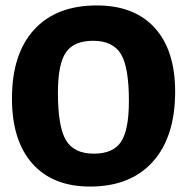

<svg xmlns="http://www.w3.org/2000/svg" viewBox="-20 -675 687 706"><path d="M336 -655Q474 -655 549 -572.5Q624 -490 624 -338Q624 -172 542 -80.5Q460 11 311 11Q174 11 99 -73.5Q24 -158 24 -313Q24 -477 105.5 -566Q187 -655 336 -655ZM322 -525Q252 -525 222.5 -482.5Q193 -440 193 -334Q193 -209 222.5 -159.5Q252 -110 325 -110Q396 -110 425 -153.5Q454 -197 454 -304Q454 -428 424.5 -476.5Q395 -525 322 -525Z"/></svg>

Font: Alegreya Sans ExtraBold
Style: Regular
Weight: 800
Designer: Juan Pablo del Peral
Foundry: Huerta Tipografica
Version: Version 2.007